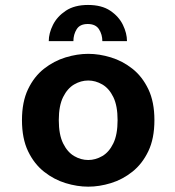

<svg xmlns="http://www.w3.org/2000/svg" viewBox="-20 -724 690 756"><path d="M327.5 11Q284 11 238.2 -3Q192.5 -17 153.5 -47.8Q114.5 -78.5 90.5 -128.5Q66.5 -178.5 66.5 -251Q66.5 -323 90.5 -373Q114.5 -423 153.5 -453.5Q192.5 -484 238.2 -498Q284 -512 327.5 -512Q371 -512 416.8 -498Q462.5 -484 501.2 -453.5Q540 -423 564 -373Q588 -323 588 -251Q588 -178.5 564 -128.5Q540 -78.5 501.2 -47.8Q462.5 -17 416.8 -3Q371 11 327.5 11ZM327.5 -94Q356 -94 382.8 -109.5Q409.5 -125 426.2 -159.5Q443 -194 443 -251Q443 -307.5 426.2 -341.8Q409.5 -376 382.8 -391.5Q356 -407 327.5 -407Q298.5 -407 272 -391.5Q245.5 -376 228.5 -341.8Q211.5 -307.5 211.5 -251Q211.5 -194 228.5 -159.5Q245.5 -125 272 -109.5Q298.5 -94 327.5 -94ZM326.5 -704.5Q380.5 -704.5 414.2 -681.8Q448 -659 464 -626Q480 -593 480 -562H383Q383 -588 369.8 -608.8Q356.5 -629.5 325.5 -629.5Q294.5 -629.5 281.8 -608.8Q269 -588 269 -562H172Q172 -593 188.5 -626Q205 -659 239.2 -681.8Q273.5 -704.5 326.5 -704.5Z"/></svg>

Font: Trispace SemiBold
Style: Regular
Weight: 600
Designer: Tyler Finck
Foundry: Etcetera Type Company
Version: Version 1.210; ttfautohint (v1.8.3)